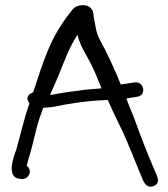

<svg xmlns="http://www.w3.org/2000/svg" viewBox="-20 -642 649 741"><path d="M56 48 64 49H65C83 49 95 35 95 20C95 12 92 4 83 -2C86 -14 90 -29 95 -45C109 -91 118 -144 134 -190L147 -226C157 -227 172 -227 188 -230C249 -243 318 -253 392 -256H396C408 -228 422 -199 436 -170C473 -97 498 -26 526 39V40C531 48 540 89 573 76C605 63 582 31 577 16C548 -51 523 -116 496 -191C486 -216 476 -237 468 -262C491 -266 498 -267 511 -269C547 -275 536 -330 498 -324C492 -323 469 -319 446 -316C421 -379 393 -438 363 -493C349 -522 349 -543 341 -580V-585C341 -589 340 -589 340 -590C339 -604 327 -622 302 -622C282 -622 268 -616 259 -604C224 -561 189 -507 166 -450C143 -396 127 -342 108 -286L104 -284C86 -277 79 -259 94 -244C73 -186 59 -120 42 -62C35 -43 1 43 56 48ZM204 -346C226 -401 248 -461 279 -508C287 -472 308 -438 325 -407C342 -376 356 -340 372 -301L311 -296H310C266 -290 216 -284 173 -275C183 -298 194 -323 204 -346Z"/></svg>

Font: Stray Cat
Style: BdExt
Weight: 700
Version: Version 1.0